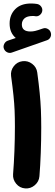

<svg xmlns="http://www.w3.org/2000/svg" viewBox="-21 -988 308 1082"><path d="M1 -713.9Q-3.9 -726.6 2.7 -740.2Q9.3 -753.9 22.9 -758.8L67.9 -773.9Q33.2 -803.2 33.2 -855Q33.2 -904.3 64.7 -936.3Q96.2 -968.3 153.8 -968.3Q171.9 -968.3 186.5 -965.8Q200.7 -963.9 209.7 -952.6Q218.8 -941.4 217.3 -927.7Q215.8 -914.1 204.6 -904.3Q193.4 -894.5 179.2 -896.5Q173.3 -897.9 163.6 -897.9Q131.8 -897.9 116.9 -884.5Q102.1 -871.1 102.1 -850.1Q102.1 -810.5 150.9 -810.5Q163.6 -810.5 177.2 -813.7Q190.9 -816.9 221.2 -827.6Q235.4 -832.5 248.8 -824.7Q262.2 -816.9 265.6 -802.2Q269 -789.1 262.5 -777.1Q255.9 -765.1 243.7 -761.2L45.9 -691.9Q32.2 -687 19 -693.6Q5.9 -700.2 1 -713.9ZM41.5 -559.6Q37.6 -589.8 56.4 -614.5Q75.2 -639.2 105.5 -643.1Q135.7 -647 160.4 -628.2Q185.1 -609.4 189 -579.1Q197.8 -514.2 202.6 -464.8Q207.5 -415.5 209.5 -369.4Q211.4 -323.2 211.4 -267.6Q211.4 -196.8 208.7 -125.7Q206.1 -54.7 201.2 5.4Q198.7 35.6 174.8 55.9Q150.9 76.2 120.6 73.7Q89.8 71.3 70.1 47.4Q50.3 23.4 52.7 -6.3Q57.6 -66.9 60.3 -137Q63 -207 63 -274.9Q63 -325.2 61.3 -365.2Q59.6 -405.3 54.9 -450.2Q50.3 -495.1 41.5 -559.6Z"/></svg>

Font: Mikhak-DS2-FD ExtraBold
Style: Regular
Weight: 800
Designer: Amin Abedi
Version: Version 3.2